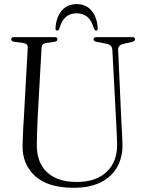

<svg xmlns="http://www.w3.org/2000/svg" viewBox="-20 -876 685 910"><path d="M531 -290 512.5 -639Q511.5 -651.5 505.8 -658.2Q500 -665 485.5 -668.5L436 -678Q423.5 -680.5 423.5 -689.5Q423.5 -700 435.5 -700H607.5Q620 -700 620 -689.5Q620 -681 606 -677.5L563.5 -667.5Q538.5 -662 540 -638L555.5 -293Q557 -267 558.5 -242Q560 -217 560.5 -191Q561.5 -132.5 536.2 -86Q511 -39.5 459.2 -12.8Q407.5 14 329 14Q207 14 146.2 -41.8Q85.5 -97.5 87 -186Q87.5 -201 88.2 -224.8Q89 -248.5 90.2 -273.2Q91.5 -298 93 -316L111.5 -649.5Q112.5 -668.5 91.5 -672L46.5 -678Q33 -680.5 33 -689.5Q33 -700 45.5 -700H239.5Q252 -700 252 -689.5Q252 -680.5 239 -678L196.5 -672Q178 -669 177 -649.5L158.5 -319Q156.5 -281 155.8 -250Q155 -219 154.5 -194.5Q153 -106 202.8 -59.8Q252.5 -13.5 343.5 -13.5Q435 -13.5 485.8 -61.8Q536.5 -110 535 -193.5Q534.5 -223 533.2 -246.5Q532 -270 531 -290ZM343.5 -813Q312.5 -813 292.2 -795.8Q272 -778.5 261 -740Q257.5 -731 251 -731Q242.5 -731 243 -743.5Q246.5 -794.5 272.5 -825.5Q298.5 -856.5 343.5 -856.5Q387.5 -856.5 413.8 -825.5Q440 -794.5 443 -743.5Q444 -731 435.5 -731Q429.5 -731 425.5 -740Q414.5 -779 394 -796Q373.5 -813 343.5 -813Z"/></svg>

Font: Fraunces 144pt Soft Light
Style: Regular
Weight: 300
Version: Version 1.000;[0bf87f6ff]